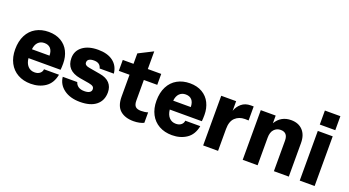

<svg xmlns="http://www.w3.org/2000/svg" viewBox="-52 -1254 3297 1816"><g transform="rotate(20 1596.5 -346.0)"><path d="M352 -162H503Q486 -73 424.5 -31.5Q363 10 279 10Q204 10 148 -21.5Q92 -53 61.5 -111Q31 -169 31 -247Q31 -329 61.5 -388.5Q92 -448 147.5 -479Q203 -510 275 -510Q347 -510 399 -479.5Q451 -449 477.5 -395.5Q504 -342 504 -275Q504 -235 501 -211H178Q183 -161 209 -132.5Q235 -104 277 -104Q310 -104 330 -120.5Q350 -137 352 -162ZM180 -301H357Q356 -349 334 -373Q312 -397 272 -397Q234 -397 209.5 -372.5Q185 -348 180 -301Z M543 -156H689Q697 -129 719.5 -113.5Q742 -98 780 -98Q815 -98 832.5 -109.5Q850 -121 850 -141Q850 -159 838 -168.5Q826 -178 795 -184L700 -200Q559 -225 559 -351Q559 -424 616.5 -467.5Q674 -511 772 -511Q867 -511 923 -468.5Q979 -426 987 -349H844Q831 -402 769 -402Q738 -402 720.5 -391.5Q703 -381 703 -359Q703 -328 754 -321L863 -302Q929 -291 962 -255Q995 -219 995 -163Q995 -81 938.5 -34.5Q882 12 776 12Q677 12 614 -34Q551 -80 543 -156Z M1417 -11Q1401 -2 1372.5 4Q1344 10 1314 10Q1228 10 1179 -33Q1130 -76 1130 -170V-390H1022V-500H1130V-605L1274 -678V-500H1409V-390H1274V-183Q1274 -142 1291 -124Q1308 -106 1348 -106Q1387 -106 1417 -116Z M1774 -162H1925Q1908 -73 1846.5 -31.5Q1785 10 1701 10Q1626 10 1570 -21.5Q1514 -53 1483.5 -111Q1453 -169 1453 -247Q1453 -329 1483.5 -388.5Q1514 -448 1569.5 -479Q1625 -510 1697 -510Q1769 -510 1821 -479.5Q1873 -449 1899.5 -395.5Q1926 -342 1926 -275Q1926 -235 1923 -211H1600Q1605 -161 1631 -132.5Q1657 -104 1699 -104Q1732 -104 1752 -120.5Q1772 -137 1774 -162ZM1602 -301H1779Q1778 -349 1756 -373Q1734 -397 1694 -397Q1656 -397 1631.5 -372.5Q1607 -348 1602 -301Z M2013 0V-500H2163V-403Q2178 -448 2214.5 -479Q2251 -510 2307 -510H2336V-369Q2321 -370 2300 -370Q2240 -370 2201.5 -333.5Q2163 -297 2163 -220V0Z M2875 -338V0H2725V-307Q2725 -389 2653 -389Q2614 -389 2587.5 -361Q2561 -333 2561 -277V0H2411V-500H2561V-423Q2586 -466 2625 -488Q2664 -510 2715 -510Q2789 -510 2832 -464.5Q2875 -419 2875 -338Z M2982 -563V-704H3138V-563ZM2985 -500H3135V0H2985Z"/></g></svg>

Font: CBA Beacon Sans Extra Bold
Style: Regular
Weight: 800
Designer: Wei Huang
Foundry: Wei Huang
Version: Version 1.002